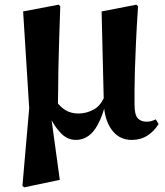

<svg xmlns="http://www.w3.org/2000/svg" viewBox="-20 -582 706 822"><path d="M76 214 105 -119 79 -533 231 -562 238 -555Q235 -468 233 -403Q231 -338 230 -287.5Q229 -237 229 -195Q228 -167 228 -139Q244 -120 261 -110Q285 -96 316 -96Q349 -96 379 -112Q406 -125 424 -161L415 -533L564 -562L571 -555Q565 -464 562 -397Q559 -330 557.5 -281Q556 -232 556 -197V-135Q556 -91 569.5 -76Q583 -61 608 -61Q620 -61 629.5 -64Q639 -67 647 -71L659 -51Q640 -20 611 -1.5Q582 17 544 17Q492 17 461 -23Q433 -58 426 -117Q411 -65 388 -31Q355 17 305 17Q265 17 236 -17Q216 -39 201 -67L236 188L84 220Z"/></svg>

Font: Early Summer Mincho Heavy
Style: Regular
Weight: 900
Designer: GuiWonder
Version: Version 1.002